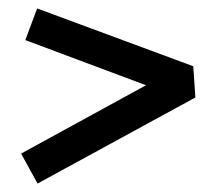

<svg xmlns="http://www.w3.org/2000/svg" viewBox="-20 -488 508 455"><path d="M30 -124 326 -286 40 -393 68 -468 438 -331 443 -257 69 -53Z"/></svg>

Font: ZCOOL KuaiLe
Style: Regular
Weight: 400
Designer: Lui Bingke
Foundry: ZCOOL
Version: Version 2.000